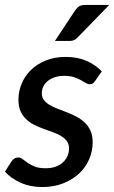

<svg xmlns="http://www.w3.org/2000/svg" viewBox="-25 -748 462 776"><path d="M0 0ZM359 -420.5Q354.5 -413.5 349.8 -410.5Q345 -407.5 338 -407.5Q330 -407.5 321.5 -412.8Q313 -418 301.2 -424.5Q289.5 -431 273.5 -436.2Q257.5 -441.5 235 -441.5Q214 -441.5 197.2 -436Q180.5 -430.5 168.5 -421Q156.5 -411.5 150.2 -398.5Q144 -385.5 144 -371Q144 -354.5 152.8 -343.2Q161.5 -332 176 -323.5Q190.5 -315 209 -308Q227.5 -301 246.8 -293.5Q266 -286 284.5 -276.2Q303 -266.5 317.5 -252.8Q332 -239 340.8 -219.5Q349.5 -200 349.5 -173Q349.5 -137 335.2 -104Q321 -71 294.2 -46.2Q267.5 -21.5 229.8 -6.8Q192 8 145.5 8Q97 8 57.8 -9.8Q18.5 -27.5 -5 -54.5L21.5 -95.5Q26.5 -103 33 -107.2Q39.5 -111.5 49 -111.5Q58 -111.5 66.5 -104.8Q75 -98 86.8 -89.8Q98.5 -81.5 115.5 -74.8Q132.5 -68 159.5 -68Q182 -68 199.5 -74.2Q217 -80.5 229 -91.5Q241 -102.5 247.5 -117Q254 -131.5 254 -147.5Q254 -165.5 245.2 -177.5Q236.5 -189.5 222 -198.2Q207.5 -207 189.2 -213.5Q171 -220 151.8 -227Q132.5 -234 114.2 -243Q96 -252 81.5 -265.5Q67 -279 58.2 -298.2Q49.5 -317.5 49.5 -345.5Q49.5 -378.5 62.5 -409.8Q75.5 -441 100 -465Q124.5 -489 160 -503.5Q195.5 -518 241 -518Q288.5 -518 324.8 -502Q361 -486 386.5 -459.5ZM416.5 -728 290.5 -598.5Q282 -589.5 274.8 -586Q267.5 -582.5 256 -582.5H197L277 -703.5Q285 -716 294.2 -722Q303.5 -728 320.5 -728Z"/></svg>

Font: Lato Semibold
Style: Italic
Weight: 600
Italic angle: -7°
Designer: Lukasz Dziedzic
Foundry: tyPoland Lukasz Dziedzic
Version: Version 2.006; 2014-01-15